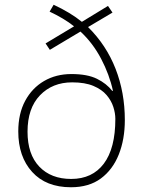

<svg xmlns="http://www.w3.org/2000/svg" viewBox="-20 -779 604 809"><path d="M206 -759Q277 -726 325 -687L435 -754L454 -726L351 -665Q428 -589 467 -489Q506 -389 506 -273Q506 -192 480.5 -128Q455 -64 405 -27Q355 10 279 10Q174 10 115.5 -54.5Q57 -119 57 -225Q57 -300 86 -354Q115 -408 165.5 -437.5Q216 -467 281 -467Q348 -467 388.5 -447Q429 -427 453 -396H456Q441 -465 406 -531.5Q371 -598 319 -646L190 -569L172 -596L292 -668Q271 -685 244 -701Q217 -717 189 -730ZM284 -432Q201 -432 148.5 -377.5Q96 -323 96 -224Q96 -129 145.5 -77Q195 -25 280 -25Q369 -25 417.5 -89.5Q466 -154 466 -278Q466 -302 457.5 -328.5Q449 -355 429 -378.5Q409 -402 373.5 -417Q338 -432 284 -432Z"/></svg>

Font: Noto Sans Devanagari ExtraLight
Style: Regular
Weight: 200
Designer: Jelle Bosma - Monotype Design Team
Foundry: Monotype Imaging Inc.
Version: Version 2.004; ttfautohint (v1.8.4.7-5d5b)